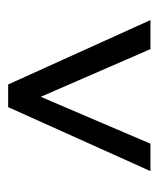

<svg xmlns="http://www.w3.org/2000/svg" viewBox="22 -744 398 483"><g transform="rotate(-90 221.5 -503.0)"><path d="M339 -324 219 -600 101 -324H32L193 -682H250L412 -324Z"/></g></svg>

Font: Montagu Slab 144pt
Style: Regular
Weight: 400
Designer: Florian Karsten
Foundry: Florian Karsten
Version: Version 1.000; ttfautohint (v1.8.3)